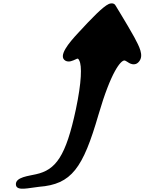

<svg xmlns="http://www.w3.org/2000/svg" viewBox="-20 -930 866 1146"><path d="M75 173C79 213 153 191 213 185C408 170 475 74 568 -246C643 -503 701 -570 723 -569C727 -569 731 -566 738 -562C751 -553 785 -530 811 -564C839 -600 812 -651 781 -709C729 -802 675 -887 671 -895C660 -919 631 -907 629 -906C594 -890 528 -822 447 -734C391 -674 325 -595 370 -568C391 -556 415 -568 432 -576C445 -582 446 -583 453 -569C470 -538 467 -439 433 -278C373 4 313 84 195 110C156 120 70 126 75 173Z"/></svg>

Font: Venom Sans
Style: BdObl
Weight: 700
Version: Version 1.001